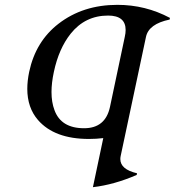

<svg xmlns="http://www.w3.org/2000/svg" viewBox="-20 -567 726 797"><path d="M329.1 -34.7Q417.5 -34.7 436.5 -123L498 -414.1Q501.5 -429.7 501.5 -442.4Q501.5 -502.4 428.7 -502.4Q333.5 -502.4 273.4 -427.2Q224.1 -365.2 203.6 -268.6Q193.8 -223.1 193.8 -185.1Q193.8 -142.6 206.1 -109.9Q233.4 -34.7 329.1 -34.7ZM467.3 -546.9Q584 -546.9 685.5 -492.7L684.1 -485.8Q597.2 -467.8 585.9 -413.6L481 80.1Q479.5 86.9 479.5 93.3Q479.5 136.2 548.8 152.3L547.4 159.2Q454.1 199.7 365.7 210L408.7 6.3Q378.9 9.8 349.1 9.8Q206.1 9.8 137.7 -68.8Q93.3 -120.1 93.3 -198.2Q93.3 -231 101.1 -268.6Q127.9 -395 222.7 -468.3Q324.2 -546.9 467.3 -546.9Z"/></svg>

Font: Modern Antiqua
Style: Book Oblique
Weight: 400
Italic angle: -12°
Designer: Wojciech Kalinowski "wmk69" (wmk69@o2.pl)
Foundry: Wojciech Kalinowski "wmk69" (wmk69@o2.pl)
Version: Version 3.1.0; 2021-05-28